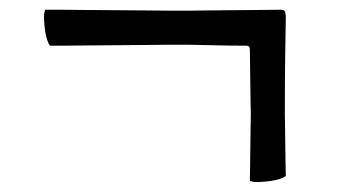

<svg xmlns="http://www.w3.org/2000/svg" viewBox="-20 -382 696 395"><path d="M494 -10Q494 -19 494.5 -37.5Q495 -56 495 -77Q495 -98 495.5 -117Q496 -136 496 -147Q496 -156 495.5 -172Q495 -188 495 -207Q495 -226 494.5 -245.5Q494 -265 494 -281Q494 -288 487 -288Q449 -288 414.5 -289Q380 -290 366 -290Q358 -290 335.5 -290Q313 -290 283.5 -289.5Q254 -289 221 -289Q188 -289 159 -288.5Q130 -288 109 -288Q88 -288 83 -288Q80 -291 77 -300Q74 -309 72.5 -320.5Q71 -332 70.5 -343.5Q70 -355 73 -362Q79 -362 101 -362Q123 -362 153.5 -361.5Q184 -361 218.5 -361Q253 -361 283.5 -360.5Q314 -360 337 -360Q360 -360 367 -360Q379 -360 404 -360.5Q429 -361 457.5 -361Q486 -361 513 -361.5Q540 -362 558 -362Q566 -362 567 -356Q568 -350 568 -347Q568 -335 567 -286.5Q566 -238 566 -146Q566 -134 566.5 -116Q567 -98 567 -79Q567 -60 567.5 -44Q568 -28 568 -20Q565 -17 556 -14Q547 -11 535.5 -9.5Q524 -8 512.5 -7.5Q501 -7 494 -10Z"/></svg>

Font: Lusitana
Style: Bold
Weight: 700
Designer: Ana Paula Megda
Foundry: Ana Paula Megda
Version: Version 1.000; ttfautohint (v1.1) -l 8 -r 50 -G 200 -x 14 -D